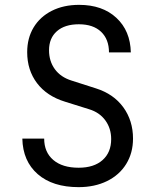

<svg xmlns="http://www.w3.org/2000/svg" viewBox="-20 -761 640 791"><path d="M72 -190H162Q162 -134 199.5 -102Q237 -70 304 -70Q367 -70 402.5 -101.5Q438 -133 438 -188Q438 -232 414 -265Q390 -298 347 -311L248 -342Q173 -365 132.5 -418.5Q92 -472 92 -546Q92 -604 118.5 -648Q145 -692 193.5 -716.5Q242 -741 306 -741Q402 -741 459.5 -687.5Q517 -634 519 -545H429Q429 -599 396.5 -630Q364 -661 305 -661Q247 -661 214.5 -632.5Q182 -604 182 -554Q182 -509 206 -476Q230 -443 275 -429L375 -397Q448 -374 488 -319Q528 -264 528 -190Q528 -131 500 -85.5Q472 -40 421 -15Q370 10 304 10Q197 10 135.5 -43.5Q74 -97 72 -190Z"/></svg>

Font: JetBrains Mono
Style: Regular
Weight: 400
Monospace: yes
Designer: Philipp Nurullin, Konstantin Bulenkov
Foundry: JetBrains
Version: Version 2.001;December 29, 2023;FontCreator 11.5.0.2427 32-b